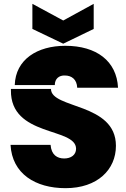

<svg xmlns="http://www.w3.org/2000/svg" viewBox="-20 -975 660 1002"><path d="M310 -868 149 -955V-824L310 -747L469 -824V-955ZM266 -531C266 -565 289 -582 318 -581C354 -581 381 -561 383 -517H596C589 -657 483 -736 321 -736C175 -736 61 -665 57 -531ZM37 -511V-504C34 -259 376 -312 377 -199C377 -166 350 -148 315 -148C279 -148 248 -166 244 -219H35C43 -68 165 7 322 7C489 7 585 -90 585 -214C585 -440 246 -406 246 -511Z"/></svg>

Font: Poppins STUK1
Style: Regular
Weight: 400
Designer: Jonny Pinhorn (original), Sammy Jo Hughes (modified version)
Foundry: Type Mafia
Version: Version 1.002;hotconv 1.0.109;makeotfexe 2.5.65596